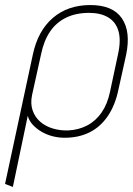

<svg xmlns="http://www.w3.org/2000/svg" viewBox="-28 -528 527 761"><path d="M441 -171 472 -311Q491 -403 455 -455.5Q419 -508 330 -508Q241 -508 181.5 -457Q122 -406 102 -311L-8 201L23 213L82 -69Q87 -50 101.5 -34Q116 -18 136.5 -6Q157 6 180.5 12Q204 18 228 18Q284 18 327 -3.5Q370 -25 399 -67.5Q428 -110 441 -171ZM440 -314 408 -164Q398 -116 375 -82.5Q352 -49 318 -31Q284 -13 242 -11Q211 -10 182 -18.5Q153 -27 132 -45Q111 -63 101.5 -90Q92 -117 99 -151L135 -314Q146 -367 170.5 -403Q195 -439 234 -458Q273 -477 325 -477Q371 -477 401 -459Q431 -441 441.5 -405Q452 -369 440 -314Z"/></svg>

Font: Advent Pro ExtraLight
Style: Italic
Weight: 250
Italic angle: -12°
Version: Version 3.000